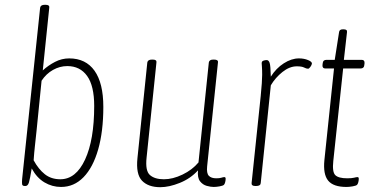

<svg xmlns="http://www.w3.org/2000/svg" viewBox="-20 -772 1570 799"><path d="M234 6Q197 6 165 -13Q133 -32 112 -71Q105 -28 100.5 -13Q96 2 86 2H83Q73 2 72 -5.5Q71 -13 72 -26L147 -740Q149 -752 166 -752H170Q187 -752 185 -740L158 -479Q181 -500 209 -514.5Q237 -529 268 -529Q337 -529 373.5 -477.5Q410 -426 410 -327Q410 -225 388.5 -150Q367 -75 327.5 -34.5Q288 6 234 6ZM231 -26Q296 -26 334 -108Q372 -190 372 -331Q372 -415 342.5 -456Q313 -497 260 -497Q229 -497 200.5 -481Q172 -465 153 -436L132 -227Q129 -198 125.5 -166.5Q122 -135 120 -105Q140 -68 166.5 -47Q193 -26 231 -26Z M647 7Q597 7 571 -20Q545 -47 552 -114L593 -512Q595 -524 612 -524H616Q633 -524 631 -512L590 -116Q584 -61 604 -43.5Q624 -26 662 -26Q699 -26 739.5 -45.5Q780 -65 806 -96L849 -512Q851 -524 867 -524H871Q889 -524 887 -512L842 -80Q839 -51 849 -40.5Q859 -30 880 -30Q894 -30 901.5 -32.5Q909 -35 914 -35Q919 -35 919 -28Q919 -21 917 -13.5Q915 -6 912 -3Q908 1 894 3.5Q880 6 869 6Q857 6 840.5 1.5Q824 -3 812.5 -17.5Q801 -32 804 -63Q773 -29 728.5 -11Q684 7 647 7Z M1042 2Q1026 2 1027 -10L1065 -373Q1068 -402 1069.5 -425.5Q1071 -449 1071 -461Q1071 -482 1070 -494Q1069 -506 1069 -509Q1069 -517 1076 -519.5Q1083 -522 1090 -522Q1098 -522 1102 -510.5Q1106 -499 1107 -453Q1129 -488 1161 -508.5Q1193 -529 1224 -529Q1245 -529 1262 -522Q1279 -515 1278 -507Q1277 -501 1271.5 -493.5Q1266 -486 1262 -486Q1255 -486 1245.5 -491Q1236 -496 1215 -496Q1185 -496 1155.5 -472.5Q1126 -449 1107 -417L1065 -10Q1064 2 1046 2Z M1422 6Q1367 6 1345.5 -20.5Q1324 -47 1330 -106L1370 -487H1334Q1321 -487 1322 -501L1323 -509Q1324 -523 1339 -523H1373L1391 -638Q1392 -650 1407 -650H1410Q1426 -650 1424 -638L1411 -523H1485Q1498 -523 1497 -509L1496 -501Q1495 -487 1480 -487H1408L1367 -102Q1362 -56 1375.5 -43Q1389 -30 1425 -30Q1444 -30 1453.5 -32.5Q1463 -35 1468 -35Q1473 -35 1473 -28Q1473 -21 1471 -13.5Q1469 -6 1466 -3Q1462 1 1447.5 3.5Q1433 6 1422 6Z"/></svg>

Font: Asap Condensed Condensed Thin
Style: Italic
Weight: 100
Width: 3
Italic angle: -6°
Designer: Pablo Cosgaya
Foundry: Omnibus-Type
Version: Version 3.001; ttfautohint (v1.8.4.7-5d5b)